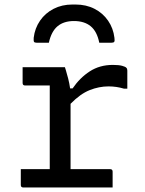

<svg xmlns="http://www.w3.org/2000/svg" viewBox="-20 -829 640 849"><path d="M307 -736Q262 -736 234.5 -713Q207 -690 196 -640H143Q133 -640 130.5 -644Q128 -648 129 -662Q134 -704 157 -737.5Q180 -771 217 -790Q254 -809 300 -809H314Q361 -809 398 -790Q435 -771 458 -737.5Q481 -704 486 -662Q488 -648 485 -644Q482 -640 472 -640H419Q409 -690 381 -713Q353 -736 307 -736ZM72 -81H200V-451H91Q80 -451 80 -462V-532H267Q267 -532 271.5 -517.5Q276 -503 281.5 -481.5Q287 -460 290 -438H301Q333 -485 377 -513.5Q421 -542 479 -542Q505 -542 520 -538Q535 -534 539 -529Q543 -525 543 -517V-437H528Q495 -447 460 -447Q418 -447 376.5 -430.5Q335 -414 292 -370V-81H467Q478 -81 478 -70V0H83Q72 0 72 -11Z"/></svg>

Font: Recursive Mn Lnr St
Style: Regular
Weight: 400
Monospace: yes
Version: Version 1.079;hotconv 1.0.112;makeotfexe 2.5.65598; ttfautoh